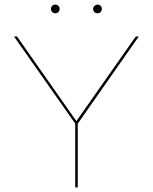

<svg xmlns="http://www.w3.org/2000/svg" viewBox="-20 -817 666 837"><path d="M202 -778Q202 -786 207.5 -791.5Q213 -797 221 -797Q229 -797 234.5 -791.5Q240 -786 240 -778Q240 -770 234.5 -764.5Q229 -759 221 -759Q213 -759 207.5 -764.5Q202 -770 202 -778ZM386 -778Q386 -786 392 -791.5Q398 -797 405 -797Q413 -797 418.5 -791.5Q424 -786 424 -778Q424 -770 418.5 -764.5Q413 -759 405 -759Q397 -759 391.5 -764.5Q386 -770 386 -778ZM319 -278V0H308V-278L41 -658H54L313 -289L572 -658H585Z"/></svg>

Font: Ysabeau SC Hairline
Style: Regular
Weight: 100
Designer: Christian Thalmann (Catharsis Fonts)
Version: Version 0.003